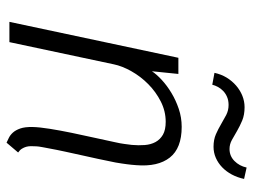

<svg xmlns="http://www.w3.org/2000/svg" viewBox="-114 -657 780 592"><g transform="rotate(90 276.0 -361.0)"><path d="M371.6 -71.8Q372.1 -92.8 377.2 -124.8Q382.3 -156.7 389.6 -192.1Q397 -227.5 404.8 -262.7Q412.6 -297.9 418.5 -325.7Q422.4 -342.8 423.8 -354.2Q425.3 -365.7 426.8 -377.4Q428.7 -398.4 427.2 -417.2Q425.8 -436 418 -450.4Q410.2 -464.8 395.3 -473.4Q380.4 -481.9 355.5 -481.9Q322.8 -481.9 293 -466.8Q263.2 -451.7 239.5 -428.2Q215.8 -404.8 199.7 -376.2Q183.6 -347.7 178.2 -321.3L109.9 0H47.4L158.2 -521H208L199.7 -439.5Q209 -453.6 226.3 -469.7Q243.7 -485.8 266.4 -499.5Q289.1 -513.2 315.7 -522.2Q342.3 -531.2 371.1 -531.2Q437 -531.2 465.8 -494.6Q494.6 -458 489.3 -391.6Q488.8 -383.3 488 -376.2Q487.3 -369.1 486.3 -361.8Q485.4 -354.5 484.1 -346.2Q482.9 -337.9 481 -327.1Q475.6 -299.8 470 -273.9Q464.4 -248 458.7 -222.7Q453.1 -197.3 447.5 -171.6Q441.9 -146 437 -119.1Q436.5 -116.2 435.5 -111.3Q434.6 -106.4 433.6 -101.1Q432.6 -95.7 431.9 -90.8Q431.2 -85.9 431.2 -83.5Q430.7 -74.7 430.7 -66.7Q430.7 -58.6 432.6 -51.8Q434.6 -44.9 438.5 -38.6Q442.4 -32.2 450.2 -26.9L419.9 8.8Q413.6 5.9 405 1.7Q396.5 -2.4 388.9 -10.7Q381.3 -19 376.2 -33.4Q371.1 -47.9 371.6 -71.8ZM531.7 -723.6Q527.3 -703.1 518.1 -685.8Q508.8 -668.5 495.8 -656Q482.9 -643.6 466.8 -636.5Q450.7 -629.4 432.6 -629.4Q410.6 -629.4 394 -636.7Q377.4 -644 363 -652.6Q348.6 -661.1 334.5 -668.5Q320.3 -675.8 303.7 -675.8Q289.6 -675.8 278.8 -671.1Q268.1 -666.5 260.5 -659.2Q252.9 -651.9 248 -642.8Q243.2 -633.8 241.2 -625.5L204.6 -632.3Q209 -652.8 219.2 -669.7Q229.5 -686.5 243.9 -699Q258.3 -711.4 275.4 -718.3Q292.5 -725.1 310.5 -725.1Q334 -725.1 351.6 -717.8Q369.1 -710.4 383.8 -701.9Q398.4 -693.4 411.6 -686Q424.8 -678.7 439.5 -678.7Q460.9 -678.7 476.3 -693.8Q491.7 -709 496.6 -731.4Z"/></g></svg>

Font: Ufes Sans Light
Style: Italic
Weight: 200
Designer: Ricardo Esteves & Thais Bronze
Foundry: ProDesignUfes - Ricardo Esteves, Thais Bronze
Version: Version 2.0